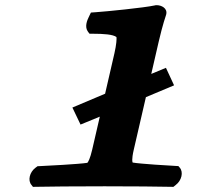

<svg xmlns="http://www.w3.org/2000/svg" viewBox="-20 -718 780 740"><path d="M563 -433.1 591.8 -558C606.6 -621.9 619.6 -659.4 620.3 -661.3L620.4 -661.8L620.7 -663C626.1 -686.3 602.1 -698 584.4 -698H580.5L576.5 -697.1C536.7 -688.4 391.8 -673.8 348.7 -670.9L330.4 -669.6L322 -652.1C316.4 -640.5 304.6 -614.6 319.4 -595.3L325.1 -588H335.4C381 -588 415.1 -585.3 428.8 -575.3C430.2 -570 428.6 -545.5 421.1 -513L385.1 -356.8L259 -303.5L290.4 -237.9L364.7 -268.4L335.2 -140.7C327.3 -106.7 319.9 -93.5 316.6 -90.4C282.9 -85.2 157.1 -78.8 134.4 -77.8L124.7 -77.4L116.4 -71.2C93.9 -54.2 86.5 -22.3 101.2 -5.3L107 2.2L117.8 2C159.6 1 274.2 0 383.4 0C488.6 0 595.2 1 637.6 2L648.3 2.2L657.6 -5.3C680.2 -22.4 687.6 -54.6 672.9 -71.7L667.5 -77.9L658 -78.4C636.9 -79.3 520 -86.4 491.4 -91.5C490.5 -92.4 486.3 -101.2 495.7 -141.7L542.3 -343.5L650.9 -389.1L619.6 -456.6Z"/></svg>

Font: Linux Libertine Mono O 
Style: Mono Bold Oblique
Weight: 400
Italic angle: -13°
Designer: Philipp H. Poll
Foundry: Philipp H. Poll
Version: Version 5.1.7